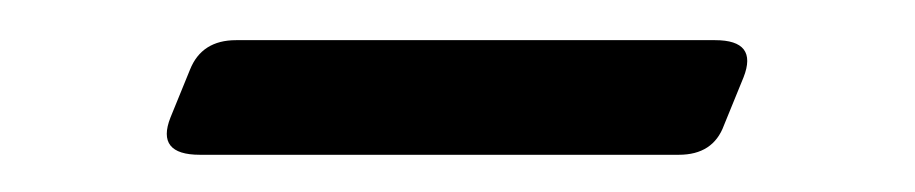

<svg xmlns="http://www.w3.org/2000/svg" viewBox="-20 -332 467 98"><path d="M345 -311.5Q367 -311.5 359.5 -292.5L349.5 -268Q344 -253 326.5 -253H82Q59.5 -253 67 -272L77 -296.5Q83 -311.5 100.5 -311.5Z"/></svg>

Font: Fraunces 9pt Light
Style: Regular
Weight: 300
Version: Version 1.000;[0bf87f6ff]